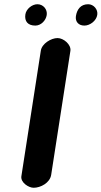

<svg xmlns="http://www.w3.org/2000/svg" viewBox="-20 -887 480 908"><path d="M252 -707C222 -707 178 -681 173 -647L81 -53C77 -24 115 1 139 1C172 1 216 -22 222 -60L313 -647C317 -676 281 -707 252 -707ZM100 -819C95 -786 112 -766 147 -766C174 -766 197 -790 201 -816C205 -843 184 -867 157 -867C132 -867 104 -845 100 -819ZM339 -811C335 -784 352 -766 379 -766C406 -766 436 -789 440 -817C444 -842 423 -867 397 -867C361 -867 344 -842 339 -811Z"/></svg>

Font: Asimov Print
Style: Regular
Weight: 500
Designer: Google
Version: Version 2.000980: 2014